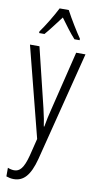

<svg xmlns="http://www.w3.org/2000/svg" viewBox="-108 -861 559 1097"><g transform="rotate(10 171.5 -313.0)"><path d="M198 -816H145C123 -772 83 -706 54 -666V-657H85C110 -685 144 -732 172 -768C200 -730 231 -687 259 -657H289V-666C267 -697 222 -770 198 -816ZM14 -583 148 -59 123 42C103 118 81 140 49 140C38 140 24 137 12 132V182C27 187 40 190 55 190C112 190 149 151 175 52L336 -583H282L198 -239C189 -205 183 -175 176 -136H173C169 -164 165 -187 153 -238L69 -583Z"/></g></svg>

Font: Noto Sans Tamil UI ExtraCondensed Light
Style: Regular
Weight: 300
Width: 2
Designer: Jelle Bosma - Monotype Design Team
Foundry: Monotype Imaging Inc.
Version: Version 2.004